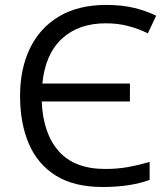

<svg xmlns="http://www.w3.org/2000/svg" viewBox="-20 -745 679 775"><path d="M406.7 -650.9Q296.9 -650.9 229.7 -588.6Q162.6 -526.4 150.9 -407.7H504.4V-335.4H148.4Q153.8 -206.1 217.3 -134.5Q280.8 -63 404.8 -63Q454.6 -63 498.5 -71Q542.5 -79.1 584 -91.3V-19Q506.8 9.8 394 9.8Q279.3 9.8 205.6 -36.1Q131.8 -82 96.4 -164.8Q61 -247.6 61 -357.9Q61 -467.8 101.1 -550.3Q141.1 -632.8 218.8 -679Q296.4 -725.1 408.7 -725.1Q471.2 -725.1 520.3 -713.4Q569.3 -701.7 610.4 -681.6L576.7 -610.4Q540.5 -628.4 498.8 -639.6Q457 -650.9 406.7 -650.9Z"/></svg>

Font: Open Sans
Style: Regular
Weight: 400
Designer: Monotype Design Team
Foundry: Monotype Imaging Inc.
Version: Version 3.000; ttfautohint (v1.8.4)